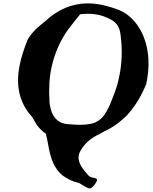

<svg xmlns="http://www.w3.org/2000/svg" viewBox="-20 -827 890 1114"><path d="M665 -771Q731.4 -745.6 777.1 -680.9Q822.8 -616.2 836.4 -528.3Q850.1 -440.4 828.1 -337.9Q814 -304.7 799.6 -276.9Q785.2 -249 763.4 -216.8Q741.7 -184.6 717.3 -158.9Q692.9 -133.3 659.2 -108.4Q625.5 -83.5 586.9 -65.9Q562 -50.8 543.9 -43Q499 -19.5 470.9 13.7Q442.9 46.9 437 73.2Q432.6 98.1 444.8 125Q457 151.9 492.2 189.9Q496.1 196.3 506.6 200.2Q517.1 204.1 526.4 205.3Q535.6 206.5 540.5 211.2Q545.4 215.8 541 224.1Q532.7 242.2 518.6 256.1Q504.4 270 493.2 265.1Q481.9 261.2 462.9 249.3Q443.8 237.3 439 234.9Q407.7 227.5 382.6 215.1Q357.4 202.6 340.3 188.7Q323.2 174.8 309.8 155.3Q296.4 135.7 288.6 118.4Q280.8 101.1 273.9 77.1Q267.1 53.2 263.7 34.9Q260.3 16.6 255.4 -9.3Q250.5 -35.2 246.1 -51.8Q229 -61.5 213.1 -78.9Q197.3 -96.2 190.9 -106.2Q184.6 -116.2 170.4 -141.6Q167.5 -146.5 166 -148.9Q55.7 -269 95.2 -454.1Q105.5 -507.3 138.2 -591.8Q148.4 -616.2 185.1 -654.8Q195.8 -666 218.3 -684.1Q240.7 -702.1 247.1 -708Q371.1 -821.3 529.8 -805.2Q593.3 -798.3 665 -771ZM346.2 -610.8Q299.3 -530.3 278.8 -435.1Q260.3 -352.1 267.1 -238.8Q268.1 -214.4 278.8 -180.2Q303.2 -113.8 369.1 -106.9Q404.8 -104 430.2 -103Q455.6 -102.1 479 -104.5Q502.4 -106.9 518.3 -111.3Q534.2 -115.7 549.8 -126Q565.4 -136.2 575.9 -148.2Q586.4 -160.2 598.1 -180.7Q609.9 -201.2 619.4 -223.4Q628.9 -245.6 641.1 -278.8Q660.6 -328.1 670.9 -378.9Q696.8 -498 679.2 -627Q673.3 -681.6 632.8 -708Q578.6 -740.2 524.9 -745.1Q487.3 -749.5 444.8 -744.1Q436.5 -733.4 413.3 -704.8Q390.1 -676.3 374.3 -654.5Q358.4 -632.8 346.2 -610.8Z"/></svg>

Font: Sonetni venez Italic
Style: Regular
Weight: 400
Italic angle: -14°
Designer: Alja Herlah
Foundry: Type Salon
Version: Version 1.000;hotconv 1.0.109;makeotfexe 2.5.65596